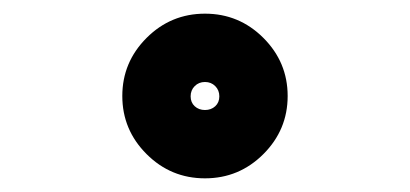

<svg xmlns="http://www.w3.org/2000/svg" viewBox="-20 -679 600 281"><path d="M295 -523.5Q301 -529 301 -538Q301 -547 295 -553Q289 -559 280 -559Q271 -559 265 -553Q259 -547 259 -538Q259 -529 265 -523.5Q271 -518 280 -518Q289 -518 295 -523.5ZM365.5 -623.5Q401 -588 401 -538.5Q401 -489 365.5 -453.5Q330 -418 280 -418Q230 -418 194.5 -453.5Q159 -489 159 -538.5Q159 -588 194.5 -623.5Q230 -659 280 -659Q330 -659 365.5 -623.5Z"/></svg>

Font: Brass Mono
Style: Bold
Weight: 700
Monospace: yes
Version: Version 1.100; ttfautohint (v1.8.3) -l 8 -r 50 -G 200 -x 14 